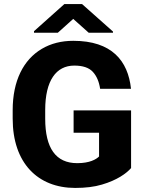

<svg xmlns="http://www.w3.org/2000/svg" viewBox="-20 -924 722 954"><path d="M345.7 -375.5V-264.6H472.2V-146.5C458 -132.3 425.8 -113.3 363.8 -113.3C257.8 -113.3 204.6 -187 204.6 -334.5V-377.4C204.6 -523.4 258.8 -598.1 349.1 -598.1C391.1 -598.1 421.9 -587.9 440.9 -567.4C460 -546.9 472.2 -518.6 477.5 -482.9H630.9C616.2 -622.1 535.2 -721.2 344.2 -721.2C285.2 -721.2 232.9 -708 187.5 -681.2C96.7 -627.4 43 -522.9 43 -376.5V-334.5C43 -114.3 167.5 9.8 353.5 9.8C404.8 9.8 449.2 4.4 486.3 -6.8C560.5 -28.3 607.9 -62 631.3 -88.9V-375.5ZM299.8 -903.8 148.9 -769V-761.2H267.1L343.8 -830.1L420.9 -761.2H541.5V-767.1L387.7 -903.8Z"/></svg>

Font: Vazirmatn ExtraBold
Style: Regular
Weight: 800
Designer: Saber Rastikerdar
Foundry: Saber Rastikerdar
Version: Version 33.003